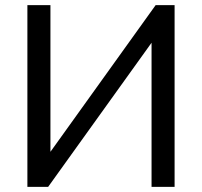

<svg xmlns="http://www.w3.org/2000/svg" viewBox="-20 -730 789 750"><path d="M177 -137 588 -710H662V0H572V-563L168 0H87V-710H177Z"/></svg>

Font: PTCRaleway Medium
Style: Regular
Weight: 500
Designer: Matt McInerney, Pablo Impallari, Rodrigo Fuenzalida
Foundry: Matt McInerney, Pablo Impallari, Rodrigo Fuenzalida
Version: Version 3.000g; ttfautohint (v1.5) -l 8 -r 28 -G 28 -x 14 -D